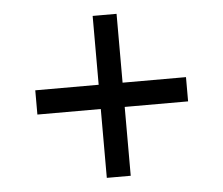

<svg xmlns="http://www.w3.org/2000/svg" viewBox="-44 -684 743 639"><g transform="rotate(-5 327.5 -364.5)"><path d="M76 -324.5V-405.5H579.5V-324.5ZM287.8 -94.5V-635.5H367.7V-94.5Z"/></g></svg>

Font: Savate ExtraLight
Style: Regular
Weight: 200
Designer: Max Esnée
Foundry: Plomb Type
Version: Version 2.000